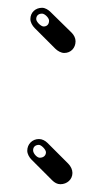

<svg xmlns="http://www.w3.org/2000/svg" viewBox="-20 -459 263 493"><path d="M58 -410C58 -402 63 -393 69 -387L122 -334C128 -328 137 -323 145 -323C162 -323 174 -336 174 -353C174 -361 170 -369 164 -375L110 -428C104 -434 96 -439 88 -439C71 -439 58 -427 58 -410ZM50 -72C50 -64 55 -55 61 -49L114 4C120 10 127 14 135 14C152 14 166 2 166 -15C166 -23 162 -32 155 -39L102 -92C96 -98 88 -102 80 -102C63 -102 50 -89 50 -72ZM65 -73C65 -82 71 -87 80 -87C86 -87 98 -75 98 -68C98 -60 92 -54 82 -54C75 -54 65 -65 65 -73ZM73 -410C73 -418 78 -424 88 -424C95 -424 106 -413 106 -406C106 -396 100 -391 92 -391C85 -391 73 -403 73 -410Z"/></svg>

Font: Squarish
Style: Shd
Weight: 400
Foundry: Cannot Into Space Fonts
Version: Version 0.272